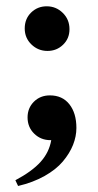

<svg xmlns="http://www.w3.org/2000/svg" viewBox="-20 -434 318 622"><path d="M133.8 -269Q103.5 -269 81.8 -290Q60.1 -311 60.1 -341.8Q60.1 -373 80.8 -393.3Q101.6 -413.6 131.3 -413.6Q161.6 -413.6 183.3 -392.3Q205.1 -371.1 205.1 -339.4Q205.1 -309.1 184.3 -289.1Q163.6 -269 133.8 -269ZM38.6 168.5 29.8 149.9Q84 121.1 111.6 90.3Q139.2 59.6 146 20H143.1Q112.3 20 90.8 -1Q69.3 -22 69.3 -53.7Q69.3 -84 89.8 -104.5Q110.4 -125 141.6 -125Q182.1 -125 204.8 -96.2Q227.5 -67.4 227.5 -19.5Q227.5 7.8 216.6 35.4Q205.6 63 183.6 89.1Q161.6 115.2 124.3 136.2Q86.9 157.2 38.6 168.5Z"/></svg>

Font: Elstob 8pt SemiBold
Style: Regular
Weight: 600
Designer: Peter S. Baker
Version: Version 1.015